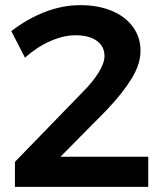

<svg xmlns="http://www.w3.org/2000/svg" viewBox="-20 -726 630 746"><path d="M556 -117V0H38V-97L302 -369Q340 -407 363 -444Q386 -481 386 -508Q386 -546 356 -567.5Q326 -589 273 -589Q227 -589 175 -566Q123 -543 77 -502L24 -605Q86 -653 154.5 -679.5Q223 -706 292 -706Q361 -706 414 -684Q467 -662 496.5 -621.5Q526 -581 526 -528Q526 -477 491 -420Q456 -363 393 -297L215 -117Z"/></svg>

Font: Gontserrat Medium
Style: Regular
Weight: 500
Designer: Julieta Ulanovsky
Foundry: Julieta Ulanovsky
Version: Version 6.001